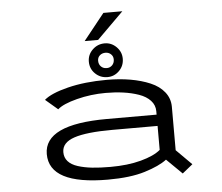

<svg xmlns="http://www.w3.org/2000/svg" viewBox="-58 -930 1166 1009"><g transform="rotate(-5 525.0 -425.5)"><path d="M412.5 -725 523.5 -864H623.5L483.5 -725ZM516 -526Q478 -526 451.5 -551.8Q425 -577.5 425 -615.5Q425 -652 451.8 -678Q478.5 -704 516 -704Q551.5 -704 577.8 -677.8Q604 -651.5 604 -615.5Q604 -578 578 -552Q552 -526 516 -526ZM516 -573.5Q533 -573.5 544.8 -585.2Q556.5 -597 556.5 -616Q556.5 -632.5 544.8 -643.5Q533 -654.5 516 -654.5Q498 -654.5 486 -643.8Q474 -633 474 -616Q474 -597 485.8 -585.2Q497.5 -573.5 516 -573.5ZM510 -512Q577 -512 634.8 -502Q692.5 -492 739 -472.2Q785.5 -452.5 812.2 -418.8Q839 -385 839 -341V-112L920 -31L865.5 13L784 -67Q744 -36.5 667 -12.8Q590 11 472 11Q162.5 11 162.5 -150.5Q162.5 -307 493 -307H755.5V-325Q755.5 -357.5 733.2 -381.5Q711 -405.5 672.8 -418.8Q634.5 -432 591.2 -438Q548 -444 498.5 -444Q420.5 -444 346.2 -425Q272 -406 243 -380L178 -435.5Q214 -467 304 -489.5Q394 -512 510 -512ZM490.5 -54.5Q581.5 -54.5 651.5 -73.2Q721.5 -92 755.5 -121V-247.5H515.5Q381.5 -247.5 315.8 -225.8Q250 -204 250 -153Q250 -124.5 267.5 -104.8Q285 -85 318.8 -74.2Q352.5 -63.5 393.8 -59Q435 -54.5 490.5 -54.5Z"/></g></svg>

Font: League Mono Extended Light
Style: Regular
Weight: 300
Width: 9
Designer: Tyler Finck
Foundry: The League of Moveable Type / Tyler Finck
Version: Version 2.210